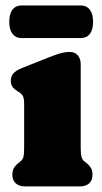

<svg xmlns="http://www.w3.org/2000/svg" viewBox="-20 -664 362 684"><path d="M267.5 -435.5V-138Q267.5 -113 270.8 -103.8Q274 -94.5 280 -89.5L286.5 -84.5Q297.5 -76 303.5 -66.2Q309.5 -56.5 309.5 -42Q309.5 -22 297.8 -11Q286 0 265 0H68.5Q48 0 36 -11Q24 -22 24 -42Q24 -56.5 30 -66.2Q36 -76 47.5 -84.5L53.5 -89.5Q60 -94.5 63 -103.8Q66 -113 66 -138V-293Q66 -314 61.5 -322Q57 -330 48 -335.5L42 -339Q30.5 -346.5 24.5 -354.8Q18.5 -363 18.5 -376.5Q18.5 -391.5 27.5 -402.2Q36.5 -413 58 -421.5L156 -460.5Q181.5 -470.5 197.2 -474.8Q213 -479 228.5 -479Q247 -479 257.2 -466.8Q267.5 -454.5 267.5 -435.5ZM13 -586Q13 -615 24.5 -629.8Q36 -644.5 55.6 -644.5H269Q288.6 -644.5 300.1 -629.5Q311.6 -614.5 311.6 -586.5Q311.6 -558 300.1 -543.2Q288.6 -528.5 269 -528.5H55.6Q36 -528.5 24.5 -543.5Q13 -558.5 13 -586Z"/></svg>

Font: Fraunces 72pt SuperSoft Black
Style: Regular
Weight: 900
Version: Version 1.000;[0bf87f6ff]